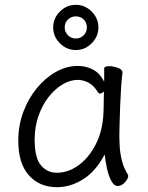

<svg xmlns="http://www.w3.org/2000/svg" viewBox="-20 -760 615 798"><path d="M389 -646Q389 -608 361 -580Q333 -552 295 -552Q257 -552 229 -580Q201 -608 201 -646Q201 -684 229 -712Q257 -740 295 -740Q333 -740 361 -712Q389 -684 389 -646ZM341 -646Q341 -666 328 -679Q315 -692 295 -692Q276 -692 262.5 -679Q249 -666 249 -646Q249 -627 262.5 -613.5Q276 -600 295 -600Q315 -600 328 -613.5Q341 -627 341 -646ZM489 -457Q486 -435 483.5 -398.5Q481 -362 479.5 -321.5Q478 -281 477 -246Q476 -211 476 -193Q476 -179 477.5 -151.5Q479 -124 486.5 -93Q494 -62 511 -35Q513 -31 513 -29Q513 -18 499.5 -2.5Q486 13 469 13Q454 13 442.5 -8.5Q431 -30 424.5 -60.5Q418 -91 415 -118Q378 -48 325.5 -15Q273 18 217 18Q144 18 100 -31.5Q56 -81 56 -175Q56 -239 77 -295Q98 -351 133.5 -394Q169 -437 213 -461.5Q257 -486 303 -486Q338 -486 367 -470.5Q396 -455 413 -420V-475Q413 -485 434 -485Q451 -485 470 -478Q489 -471 489 -459ZM412 -380Q403 -371 395 -371Q391 -371 388 -375Q371 -404 348.5 -416Q326 -428 303 -428Q272 -428 240.5 -409.5Q209 -391 182.5 -357.5Q156 -324 140 -278.5Q124 -233 124 -180Q124 -104 150 -73Q176 -42 216 -42Q264 -42 307 -73.5Q350 -105 378.5 -161Q407 -217 410 -291Q411 -305 411 -330Q411 -355 412 -380Z"/></svg>

Font: Moon Stars Kai T HW
Style: Regular
Weight: 400
Designer: GuiWonder
Version: Version 1.101